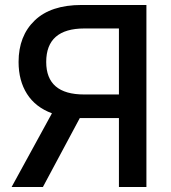

<svg xmlns="http://www.w3.org/2000/svg" viewBox="-20 -747 685 767"><path d="M564.9 0H455.1V-275.4H306.2H298.8L151.4 0H26.4L187.5 -294.4Q121.6 -318.8 87.9 -371.8Q54.2 -424.8 54.2 -499.5Q54.2 -603.5 118.7 -665.3Q183.1 -727.1 305.7 -727.1H564.9ZM455.1 -369.6V-633.3H317.4Q164.6 -633.3 164.6 -499.5Q164.6 -369.6 315.9 -369.6Z"/></svg>

Font: Karasuma Gothic
Style: Regular
Weight: 500
Designer: Rasmus Andersson / Ryoko Nishizuka
Foundry: Genbu
Version: Version 1.00